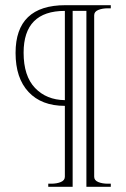

<svg xmlns="http://www.w3.org/2000/svg" viewBox="-20 -720 487 740"><path d="M166 -12H177Q199 -12 214.5 -18.5Q230 -25 230 -39V-312Q140 -312 90 -365.5Q40 -419 40 -516Q40 -700 232 -700H407V-688H396Q374 -688 358.5 -681.5Q343 -675 343 -661V-39Q343 -25 358.5 -18.5Q374 -12 396 -12H407V0H313V-678H260V0H166ZM230 -678Q71 -678 71 -517Q71 -427 115 -381Q159 -335 230 -334Z"/></svg>

Font: Taviraj Thin
Style: Regular
Weight: 100
Designer: Katatrad Team
Foundry: CadsonDemak
Version: Version 1.030